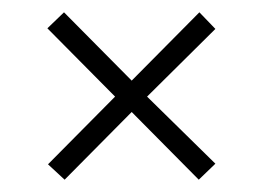

<svg xmlns="http://www.w3.org/2000/svg" viewBox="-20 -409 426 312"><path d="M85 -117 58 -142 167 -252 57 -363 84 -389 194 -278 304 -389 330 -362 219 -252 330 -143 303 -117 194 -227Z"/></svg>

Font: Saira Ultra Condensed ExLight
Style: Regular
Weight: 200
Width: 1
Designer: Hector Gatti with collaboration of the Omnibus-Type team
Foundry: Omnibus-Type
Version: Version 1.001; ttfautohint (v1.8)